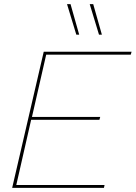

<svg xmlns="http://www.w3.org/2000/svg" viewBox="-20 -911 658 931"><path d="M322 -891 364 -743H350L305 -891ZM432 -891 474 -743H460L415 -891ZM39 0 192 -660H618L614 -646H204L135 -344H466L462 -330H131L59 -14H487L484 0Z"/></svg>

Font: Elaine Sans Thin
Style: Italic
Weight: 250
Italic angle: -13°
Designer: Wei Huang
Foundry: Wei Huang
Version: Version 2.001;December 24, 2019;FontCreator 12.0.0.2547 64-b